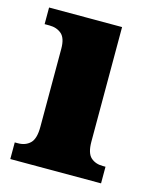

<svg xmlns="http://www.w3.org/2000/svg" viewBox="-88 -597 529 658"><g transform="rotate(15 176.5 -268.0)"><path d="M11 0V-59H22Q49 -59 65.5 -75Q82 -91 82 -133V-410Q82 -448 65 -462.5Q48 -477 22 -477H5V-536H264V-130Q264 -89 280.5 -74Q297 -59 323 -59H333V0Z"/></g></svg>

Font: Noto Serif Myanmar SemiCondensed Black
Style: Regular
Weight: 900
Width: 4
Designer: Ben Mitchell and the Monotype Design Team
Foundry: Monotype Imaging Inc.
Version: Version 2.106; ttfautohint (v1.8.4.7-5d5b)